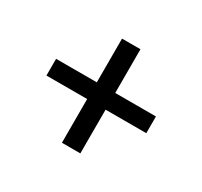

<svg xmlns="http://www.w3.org/2000/svg" viewBox="-109 -693 817 776"><g transform="rotate(30 300.0 -305.0)"><path d="M257 -62V-266H67V-344H257V-548H343V-344H533V-266H343V-62Z"/></g></svg>

Font: IBM Plex Sans Thai Looped Text
Style: Regular
Weight: 450
Designer: Mike Abbink, Paul van der Laan, Pieter van Rosmalen, Ben Mitchell, Mark Frömberg
Foundry: Bold Monday
Version: Version 1.1